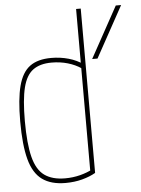

<svg xmlns="http://www.w3.org/2000/svg" viewBox="-53 -772 606 824"><g transform="rotate(-5 250.0 -360.0)"><path d="M196 10Q134 10 96 -17.5Q58 -45 41.5 -106.5Q25 -168 25 -270Q25 -366 40 -423Q55 -480 89 -505Q123 -530 181 -530Q220 -530 255.5 -520Q291 -510 319 -490L308 -474Q283 -491 250.5 -500.5Q218 -510 181 -510Q131 -510 101 -488Q71 -466 58 -414Q45 -362 45 -270Q45 -172 59.5 -115Q74 -58 107.5 -34Q141 -10 196 -10Q230 -10 261 -18Q292 -26 316 -39L306 -22V-730H326V-22Q302 -8 268.5 1Q235 10 196 10ZM356 -510 477 -730H500L379 -510Z"/></g></svg>

Font: M PLUS 1 Code Thin
Style: Regular
Weight: 250
Designer: Coji Morishita
Foundry: UNDERFOREST DESIGN
Version: Version 1.002